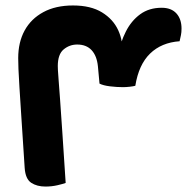

<svg xmlns="http://www.w3.org/2000/svg" viewBox="-20 -666 711 695"><path d="M69.3 -58.4Q62.1 -168.4 57.5 -239.2Q52.9 -310 50.3 -351.6Q47.6 -393.1 46.8 -416.3Q45.9 -439.5 45.9 -455.6Q45.9 -513 69.1 -555.5Q92.3 -598 136.9 -622.1Q181.4 -646.2 244.2 -646.2Q308.6 -646.2 349.2 -621.2Q389.8 -596.3 408 -556.4Q426.2 -516.5 422.6 -471.1L407.4 -466Q415.7 -512.6 435.5 -551.7Q455.2 -590.8 487.5 -614.4Q519.7 -637.9 565.2 -637.9Q599.9 -637.9 618.5 -617.5Q637.1 -597.1 637.1 -562.4Q637.1 -549.1 635 -539Q632.8 -528.8 630.1 -516.7Q564.4 -512 523.3 -472.1Q482.2 -432.2 469.8 -355.5Q462.7 -353.5 449.4 -352Q436.1 -350.5 424.8 -350.5Q403.2 -350.5 378.2 -353.5Q353.2 -356.6 340.2 -363.4L334.4 -426.3Q330.5 -464.1 311.5 -484.5Q292.4 -504.8 259.4 -504.8Q231.8 -504.8 210.5 -487.2Q189.2 -469.6 189.2 -426.7Q189.2 -421.9 189.7 -411.3Q190.2 -400.6 192.2 -376.1Q194.2 -351.6 197.4 -306.3Q200.5 -261.1 205.6 -187.4Q210.7 -113.8 217.7 -3.8Q208.7 -0.3 188 4.5Q167.4 9.3 144.5 9.3Q113.6 9.3 92.8 -4.5Q72 -18.4 69.3 -58.4Z"/></svg>

Font: Baloo Bhaijaan 2
Style: Regular
Weight: 400
Designer: Sanskriti Dholi, Noopur Datye and Ek Type
Foundry: Ek Type
Version: Version 1.701